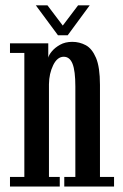

<svg xmlns="http://www.w3.org/2000/svg" viewBox="-20 -682 448 702"><path d="M16.5 0V-35H69V-488.5H16.5V-523.5H156.5V-471Q158.5 -481 169.8 -494.5Q181 -508 199.8 -518.5Q218.5 -529 244.5 -529Q270.5 -529 293.5 -516.8Q316.5 -504.5 331 -470.5Q345.5 -436.5 345.5 -371.5V-35H397V0H215V-35H255.5V-365.5Q255.5 -423 245.2 -448.8Q235 -474.5 213 -474.5Q189.5 -474.5 174.5 -443.8Q159.5 -413 159 -374V-35H198.5V0ZM192 -553 111 -662.5H153.5L209.5 -588.5L265.5 -662.5H308L227.5 -553Z"/></svg>

Font: Imbue 10pt Medium
Style: Regular
Weight: 500
Designer: Tyler Finck
Foundry: Etcetera Type Company
Version: Version 1.102; ttfautohint (v1.8.3)